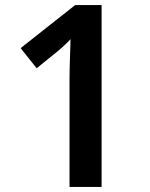

<svg xmlns="http://www.w3.org/2000/svg" viewBox="-20 -734 591 754"><path d="M253 0H379V-714H275L61 -545L124 -466L202 -529C224 -547 245 -567 257 -580C256 -537 253 -468 253 -425Z"/></svg>

Font: Noto Sans Bengali SemiBold
Style: Regular
Weight: 600
Designer: Jelle Bosma - Monotype Design Team
Foundry: Monotype Imaging Inc.
Version: Version 2.003